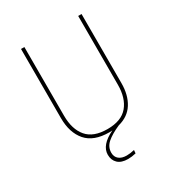

<svg xmlns="http://www.w3.org/2000/svg" viewBox="-205 -809 1051 1140"><g transform="rotate(-30 320.0 -239.0)"><path d="M528 -681V-207Q528 -126 493.5 -71Q459 -16 389 2Q330 28 299.5 55Q269 82 269 121Q269 149 288 165Q307 181 341 181Q365 181 394 174L392 196Q363 203 338 203Q292 203 268.5 180.5Q245 158 245 121Q245 55 341 9L321 10Q214 10 163.5 -48.5Q113 -107 113 -207V-681H136V-210Q136 -117 180.5 -64.5Q225 -12 321 -12Q416 -12 460.5 -65Q505 -118 505 -210V-681Z"/></g></svg>

Font: FiraSans
Style: Regular
Weight: 150
Designer: Carrois Corporate & Edenspiekermann AG
Foundry: Carrois Corporate GbR & Edenspiekermann AG
Version: Version 3.106;PS 003.106;hotconv 1.0.70;makeotf.lib2.5.58329